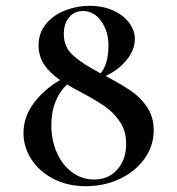

<svg xmlns="http://www.w3.org/2000/svg" viewBox="-20 -629 611 662"><path d="M510 -180Q510 -126 478 -81.5Q446 -37 392.5 -12Q339 13 276 13Q213 13 164 -12.5Q115 -38 88 -80Q61 -122 61 -170Q61 -226 96.5 -273.5Q132 -321 187 -353Q152 -377 132.5 -406Q113 -435 113 -473Q113 -516 139 -547Q165 -578 205.5 -593.5Q246 -609 288 -609Q335 -609 371 -592.5Q407 -576 426 -549.5Q445 -523 445 -495Q445 -457 416.5 -422Q388 -387 344 -367Q397 -339 430.5 -316.5Q464 -294 487 -260Q510 -226 510 -180ZM200 -511Q200 -467 232 -438Q264 -409 327 -376Q354 -409 354 -472Q354 -521 329 -556Q304 -591 266 -591Q236 -591 218 -569Q200 -547 200 -511ZM415 -133Q415 -177 394 -208.5Q373 -240 342.5 -261.5Q312 -283 261 -310Q227 -328 211 -338Q157 -285 157 -198Q157 -147 175.5 -104Q194 -61 228 -35.5Q262 -10 305 -10Q354 -10 384.5 -44.5Q415 -79 415 -133Z"/></svg>

Font: Cormorant SC SemiBold
Style: Regular
Weight: 600
Designer: Christian Thalmann (Catharsis Fonts)
Version: Version 3.000